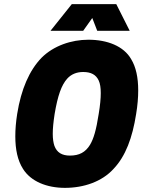

<svg xmlns="http://www.w3.org/2000/svg" viewBox="-20 -900 688 928"><path d="M224 -751H382L426 -813L450 -751H607L542 -880H327ZM294 8C385 8 473 -22 529 -84C587 -145 620 -234 638 -349C645 -391 648 -429 648 -463C648 -526 637 -576 614 -614C578 -677 499 -708 407 -708C325 -708 239 -679 181 -621C122 -560 82 -469 63 -349C57 -311 54 -275 54 -241C54 -178 65 -125 91 -84C129 -23 206 8 294 8ZM318 -148C279 -148 255 -163 243 -195C238 -210 235 -229 235 -253C235 -279 238 -310 244 -349C259 -438 277 -489 305 -520C324 -541 350 -552 382 -552C420 -552 444 -539 457 -511C464 -496 467 -476 467 -450C467 -424 464 -391 457 -349C445 -272 433 -230 415 -200C393 -164 363 -148 318 -148Z"/></svg>

Font: Arthouse Owned Black
Style: Italic
Weight: 900
Italic angle: -10°
Designer: Jeremy Tribby
Foundry: Tribby Type
Version: Version 1.000;PS 001.000;hotconv 1.0.88;makeotf.lib2.5.64775